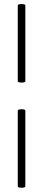

<svg xmlns="http://www.w3.org/2000/svg" viewBox="-20 -758 208 940"><path d="M67 154V-216Q67 -221 76.5 -222.5Q86 -224 95 -222.5Q104 -221 104 -216V154Q104 159 95 160.5Q86 162 76.5 160.5Q67 159 67 154ZM67 -360V-731Q67 -736 76.5 -737.5Q86 -739 95 -737.5Q104 -736 104 -731V-360Q104 -356 95 -354.5Q86 -353 76.5 -354.5Q67 -356 67 -360Z"/></svg>

Font: Cormorant Light Light
Style: Regular
Weight: 300
Version: Version 4.000